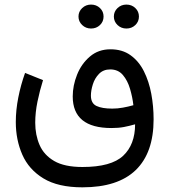

<svg xmlns="http://www.w3.org/2000/svg" viewBox="-20 -594 732 830"><path d="M472.2 -522.5Q472.2 -543.9 488 -559.1Q503.9 -574.2 526.4 -574.2Q549.3 -574.2 564.9 -559.3Q580.6 -544.4 580.6 -522.5Q580.6 -500.5 564.9 -485.6Q549.3 -470.7 526.4 -470.7Q503.9 -470.7 488 -485.8Q472.2 -501 472.2 -522.5ZM319.3 -522.5Q319.3 -543.9 335.2 -559.1Q351.1 -574.2 373.5 -574.2Q396.5 -574.2 412.1 -559.3Q427.7 -544.4 427.7 -522.5Q427.7 -500.5 412.1 -485.6Q396.5 -470.7 373.5 -470.7Q351.1 -470.7 335.2 -485.8Q319.3 -501 319.3 -522.5ZM336.4 215.8Q231 215.8 167.7 177.2Q104.5 138.7 76.4 74.5Q48.3 10.3 48.3 -66.4Q48.3 -118.2 59.1 -172.6Q69.8 -227.1 88.4 -278.8L166 -247.6Q151.9 -202.6 142.1 -155.3Q132.3 -107.9 132.3 -63.5Q132.3 -10.7 151.1 32.7Q169.9 76.2 214.4 102.1Q258.8 127.9 336.4 127.9Q460.9 127.9 512.5 79.3Q564 30.8 564 -56.6Q538.6 -49.3 515.4 -44.9Q492.2 -40.5 461.9 -40.5Q294.4 -40.5 294.4 -177.2Q294.4 -224.1 313.2 -271.2Q332 -318.4 368.7 -349.6Q405.3 -380.9 457.5 -380.9Q508.8 -380.9 544.4 -355.2Q580.1 -329.6 602.1 -285.9Q624 -242.2 634 -188.5Q644 -134.8 644 -78.1Q644 66.4 566.9 141.1Q489.7 215.8 336.4 215.8ZM465.3 -124.5Q488.3 -124.5 511.2 -128.7Q534.2 -132.8 556.6 -139.2Q552.7 -173.8 542.2 -209.7Q531.7 -245.6 511.2 -269.8Q490.7 -293.9 456.5 -293.9Q426.8 -293.9 408.2 -274.9Q389.6 -255.9 381.3 -229.2Q373 -202.6 373 -180.7Q373 -147.5 397 -136Q420.9 -124.5 465.3 -124.5Z"/></svg>

Font: Vazirmatn RD FD
Style: Regular
Weight: 400
Designer: Saber Rastikerdar
Foundry: Saber Rastikerdar
Version: Version 33.003